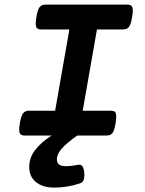

<svg xmlns="http://www.w3.org/2000/svg" viewBox="-20 -600 640 850"><path d="M567.9 -553.2Q567.9 -542 564.9 -524.4Q561.5 -502 556.2 -490.2Q550.8 -478.5 543.5 -474.1Q536.1 -469.7 524.4 -469.7H409.2L346.2 -109.9H471.2Q483.9 -109.9 489.3 -104.2Q494.6 -98.6 494.6 -84Q494.6 -73.2 491.7 -54.7Q488.3 -32.2 483.2 -20.5Q478 -8.8 470.7 -4.4Q463.4 0 451.7 0H321.8Q276.4 32.2 254.2 56.9Q231.9 81.5 231.9 105Q231.9 135.7 270 135.7Q292.5 135.7 328.6 129.4Q339.8 127 346.7 139.2Q353.5 151.4 353.5 176.8Q353.5 205.1 335 211.4Q278.8 230.5 220.2 230.5Q168.9 230.5 139.2 206.1Q109.4 181.6 109.4 138.7Q109.4 98.1 135.5 64.2Q161.6 30.3 208.5 0H89.4Q76.7 0 70.8 -5.6Q64.9 -11.2 64.9 -26.4Q64.9 -37.1 67.9 -54.7Q73.2 -87.4 82.3 -98.6Q91.3 -109.9 108.9 -109.9H224.1L287.1 -469.7H162.1Q149.4 -469.7 143.8 -475.1Q138.2 -480.5 138.2 -495.6Q138.2 -506.8 141.1 -524.4Q146.5 -557.1 155.3 -568.4Q164.1 -579.6 181.6 -579.6H543.9Q556.6 -579.6 562.3 -574Q567.9 -568.4 567.9 -553.2Z"/></svg>

Font: Courier Prime Sans
Style: Bold Italic
Weight: 700
Italic angle: -10°
Designer: Alan Dague-Greene
Foundry: Quote-Unquote Apps
Version: Version 3.020